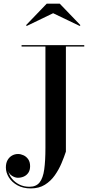

<svg xmlns="http://www.w3.org/2000/svg" viewBox="-20 -996 500 1046"><path d="M439 -750V-742.5H339V-170Q329.5 -141 315 -106.5Q300.5 -72 278.5 -40.8Q256.5 -9.5 224.5 10.5Q192.5 30.5 148 30.5Q106 30.5 75.5 13.8Q45 -3 28.5 -29.2Q12 -55.5 12 -84Q12 -107.5 21.2 -123.8Q30.5 -140 45.5 -148.5Q60.5 -157 78.5 -157Q93 -157 108.2 -150Q123.5 -143 133.8 -128.2Q144 -113.5 144 -90.5Q144 -69 134.5 -55Q125 -41 109.8 -34.2Q94.5 -27.5 77 -27.5Q61 -28 45.5 -38Q30 -48 25 -64Q30 -41.5 45.8 -22Q61.5 -2.5 85.8 9.5Q110 21.5 140.5 21.5Q177 21.5 195.8 -2.2Q214.5 -26 221 -73.2Q227.5 -120.5 227.5 -190V-742.5H97.5V-750ZM125.5 -854.5 122 -859 234.5 -976H305.5L418 -859L414.5 -854.5L269.5 -924Z"/></svg>

Font: BodoniModa_28ptMedium
Style: Regular
Weight: 500
Designer: Owen Earl
Foundry: indestructible type
Version: Version 2.004